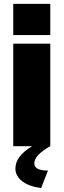

<svg xmlns="http://www.w3.org/2000/svg" viewBox="-20 -750 326 985"><path d="M191 215Q127 206 93 179Q59 152 59 115Q59 51 145 0H48V-526H238V0Q156 46 156 88Q156 125 226 125ZM238 -570H48V-730H238Z"/></svg>

Font: Raleway
Style: Heavy
Weight: 900
Designer: Matt McInerney, Pablo Impallari, Rodrigo Fuenzalida
Foundry: Matt McInerney, Pablo Impallari, Rodrigo Fuenzalida
Version: Version 2.001